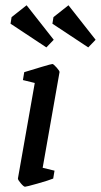

<svg xmlns="http://www.w3.org/2000/svg" viewBox="-20 -700 383 729"><path d="M48 -22 112 -385 67 -396 72 -426Q101 -435 138 -446Q175 -457 179 -457Q183 -457 195 -443.5Q207 -430 206 -426L142 -63L187 -52L182 -22Q165 -15 122.5 -3Q80 9 75 9Q70 9 59 -4Q48 -17 48 -22ZM20 -610 24 -635 81 -680 184 -549 156 -520ZM179 -610 183 -635 240 -680 343 -549 315 -520Z"/></svg>

Font: Grenze
Style: Italic
Weight: 400
Italic angle: -10°
Designer: Renata Polastri
Foundry: Omnibus-Type
Version: Version 1.002; ttfautohint (v1.8)